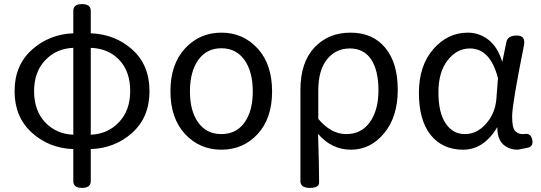

<svg xmlns="http://www.w3.org/2000/svg" viewBox="-20 -716 2634 935"><path d="M422 166Q422 199 379.5 199Q337 199 337 166V10Q219 6 135 -70Q51 -146 51 -272Q51 -398 135 -473.5Q219 -549 337 -554V-663Q337 -696 379.5 -696Q422 -696 422 -663V-554Q542 -549 625 -474Q708 -399 708 -272Q708 -145 624 -69.5Q540 6 422 10ZM200 -120Q255 -63 337 -60V-483Q255 -480 200.5 -423Q146 -366 146 -272Q146 -178 200 -120ZM422 -60Q504 -63 559 -120.5Q614 -178 614 -273Q614 -368 561 -424Q508 -480 422 -483Z M1234.5 -63Q1164 13 1058 13Q952 13 881 -63.5Q810 -140 810 -271.5Q810 -403 881 -480Q952 -557 1058 -557Q1164 -557 1234.5 -480Q1305 -403 1305 -271Q1305 -139 1234.5 -63ZM945.5 -119Q986 -63 1058 -63Q1130 -63 1170.5 -119Q1211 -175 1211 -271Q1211 -367 1170.5 -424Q1130 -481 1058 -481Q986 -481 945.5 -424Q905 -367 905 -271Q905 -175 945.5 -119Z M1443 166V-278Q1443 -412 1511 -484.5Q1579 -557 1687 -557Q1795 -557 1856 -483.5Q1917 -410 1917 -278.5Q1917 -147 1850.5 -67Q1784 13 1689.5 13Q1595 13 1529 -64Q1534 97 1534 172Q1535 199 1489 199Q1443 199 1443 166ZM1530 -137Q1592 -63 1666 -63Q1740 -63 1781.5 -121.5Q1823 -180 1823 -276.5Q1823 -373 1787.5 -426.5Q1752 -480 1683.5 -480Q1615 -480 1572.5 -427Q1530 -374 1530 -276Z M2402 -97Q2336 13 2235.5 13Q2135 13 2077 -59Q2020 -131 2020 -263.5Q2020 -396 2090 -476.5Q2160 -557 2258 -557Q2314 -557 2359 -522Q2404 -487 2426 -414L2446 -511Q2452 -543 2497 -543Q2542 -543 2531 -492Q2474 -208 2474 -150Q2474 -92 2489 -77.5Q2504 -63 2525 -63H2532Q2565 -70 2572 -35.5Q2579 -1 2547 4L2502 13Q2458 13 2429 -14Q2401 -42 2402 -97ZM2268 -480Q2205 -480 2160 -422.5Q2115 -365 2115 -266.5Q2115 -168 2150 -115.5Q2185 -63 2243.5 -63Q2302 -63 2346.5 -113Q2391 -163 2397 -232L2405 -335Q2368 -480 2268 -480Z"/></svg>

Font: Raw Maruko Gothic CJK TC
Style: Regular
Weight: 400
Version: Version 1.001